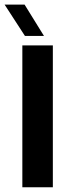

<svg xmlns="http://www.w3.org/2000/svg" viewBox="-50 -792 288 812"><path d="M44.5 0V-600H173.5V0ZM55.5 -640 -30.5 -772.5H54L136 -640Z"/></svg>

Font: Big Shoulders Display Thin ExtraBold
Style: Regular
Weight: 800
Version: Version 2.002